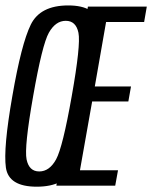

<svg xmlns="http://www.w3.org/2000/svg" viewBox="-20 -700 574 724"><path d="M118.5 4Q12.5 4 2.2 -68.2Q-8 -140.5 26.5 -337.5Q60.5 -534.5 96 -607Q131.5 -679.5 237.2 -679.5Q343 -679.5 353 -606.5Q363 -533.5 329 -337.5Q294.5 -140 259.5 -68Q224.5 4 118.5 4ZM128 -53.5Q166.5 -53.5 191.5 -99Q216.5 -144.5 250.5 -337.5Q285 -531.5 275.8 -576.5Q266.5 -621.5 228 -621.5Q189.5 -621.5 164.2 -576.5Q139 -531.5 105 -337.5Q71 -144.5 80.2 -99Q89.5 -53.5 128 -53.5ZM192.5 0 311.5 -675H533.5L523.5 -617H380L337.5 -374H474L464 -317.5H327.5L281.5 -58H425L414.5 0Z"/></svg>

Font: Anybody Condensed Regular
Style: Italic
Weight: 400
Width: 3
Italic angle: -10°
Designer: Tyler Finck
Foundry: Etcetera Type Company
Version: Version 1.010; ttfautohint (v1.8.3) -l 8 -r 50 -G 200 -x 14 